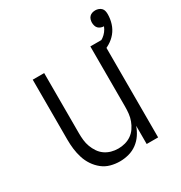

<svg xmlns="http://www.w3.org/2000/svg" viewBox="-158 -765 833 886"><g transform="rotate(-30 258.5 -322.5)"><path d="M227 8Q202 8 178 1.5Q154 -5 134.5 -20.5Q115 -36 101 -57Q87 -78 79.5 -102Q72 -126 69 -150.5Q66 -175 66 -200V-520H127V-200Q127 -181 129 -162.5Q131 -144 137.5 -126.5Q144 -109 154.5 -93.5Q165 -78 180 -67.5Q195 -57 213 -52Q231 -47 250 -47Q269 -47 287 -52Q305 -57 320 -67.5Q335 -78 345.5 -93.5Q356 -109 362.5 -126.5Q369 -144 371 -162.5Q373 -181 373 -200V-520H434V0H373V-97Q365 -74 351.5 -54Q338 -34 318.5 -19.5Q299 -5 275 1.5Q251 8 227 8ZM404 -465 391 -504Q404 -507 417 -512.5Q430 -518 441 -526Q452 -534 460.5 -545Q469 -556 474 -569Q466 -569 458 -572Q450 -575 444.5 -580.5Q439 -586 436.5 -594.5Q434 -603 434 -611Q434 -619 436.5 -627.5Q439 -636 445 -642Q451 -648 459 -650.5Q467 -653 476 -653Q484 -653 492.5 -650Q501 -647 507 -641Q513 -635 515 -626.5Q517 -618 517 -609Q517 -584 509.5 -560Q502 -536 486.5 -517Q471 -498 449 -485Q427 -472 404 -465Z"/></g></svg>

Font: Iosevka Fixed Light
Style: Regular
Weight: 300
Monospace: yes
Designer: Belleve Invis
Foundry: Belleve Invis
Version: Version 32.3.0